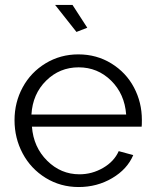

<svg xmlns="http://www.w3.org/2000/svg" viewBox="-20 -751 627 781"><path d="M204.1 -731H274.9L335 -638.2L291 -621.1ZM299.8 9.8Q226.1 9.8 165.8 -27.3Q105.5 -64.5 72.3 -126.7Q39.1 -189 39.1 -262.2Q39.1 -334.5 72.3 -395.8Q105.5 -457 165.5 -493.4Q225.6 -529.8 298.8 -529.8Q373 -529.8 432.9 -492.9Q492.7 -456.1 524.9 -395.3Q557.1 -334.5 557.1 -263.2Q557.1 -240.7 556.2 -235.8H109.9Q116.2 -152.3 171.9 -97.2Q227.5 -42 303.2 -42Q354.5 -42 399.4 -68.1Q444.3 -94.2 462.9 -136.2L522 -120.1Q497.6 -62.5 436.3 -26.4Q375 9.8 299.8 9.8ZM107.9 -285.2H493.2Q486.8 -369.1 431.9 -423.1Q377 -477.1 299.8 -477.1Q222.7 -477.1 167.7 -422.9Q112.8 -368.7 107.9 -285.2Z"/></svg>

Font: Rawline
Style: Regular
Weight: 400
Designer: Matt McInerney, Pablo Impallari, Rodrigo Fuenzalida
Foundry: Matt McInerney, Pablo Impallari, Rodrigo Fuenzalida
Version: Version 4.020;PS 004.020;hotconv 1.0.88;makeotf.lib2.5.64775